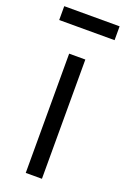

<svg xmlns="http://www.w3.org/2000/svg" viewBox="-151 -770 534 817"><g transform="rotate(20 116.5 -361.5)"><path d="M-8.7 -660V-722.7H242V-660ZM80 0V-540H153.3V0Z"/></g></svg>

Font: Manrope ExtraLight
Style: Regular
Weight: 200
Designer: Mikhail Sharanda
Foundry: Mikhail Sharanda
Version: Version 4.505